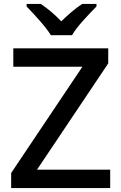

<svg xmlns="http://www.w3.org/2000/svg" viewBox="-20 -961 619 981"><path d="M473 -941H400C365 -918 329 -887 293 -852C260 -887 223 -918 188 -941H116V-928C152 -890 213 -826 240 -781H348C373 -826 436 -890 473 -928ZM543 0V-94H169L533 -637V-714H48V-620H401L37 -77V0Z"/></svg>

Font: Noto Sans Cherokee Medium
Style: Regular
Weight: 500
Designer: Monotype Design Team
Foundry: Monotype Imaging Inc.
Version: Version 2.001